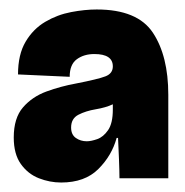

<svg xmlns="http://www.w3.org/2000/svg" viewBox="-20 -692 390 405"><path d="M109 -307Q85 -307 62 -316Q39 -325 24 -346Q9 -367 9 -402Q9 -443 28.5 -465.5Q48 -488 78 -499Q108 -510 141 -516Q187 -525 202.5 -531Q218 -537 218 -552Q218 -578 179 -578Q157 -578 142 -567Q127 -556 127 -530L18 -535Q18 -577 34 -604Q50 -631 75.5 -646Q101 -661 130 -666.5Q159 -672 184 -672Q270 -672 302.5 -623Q335 -574 335 -492V-316H232Q232 -330 231 -355.5Q230 -381 229 -401H226Q216 -364 187.5 -335.5Q159 -307 109 -307ZM163 -394Q172 -394 185 -398.5Q198 -403 208 -417.5Q218 -432 218 -461V-472Q203 -465 182 -461.5Q161 -458 145.5 -450Q130 -442 130 -423Q130 -408 140 -401Q150 -394 163 -394Z"/></svg>

Font: Bricolage Grotesque 48pt ExtraBold
Style: Regular
Weight: 800
Designer: Mathieu Triay
Foundry: Atelier Triay
Version: Version 1.000; ttfautohint (v1.8.4.7-5d5b);gftools[0.9.32]